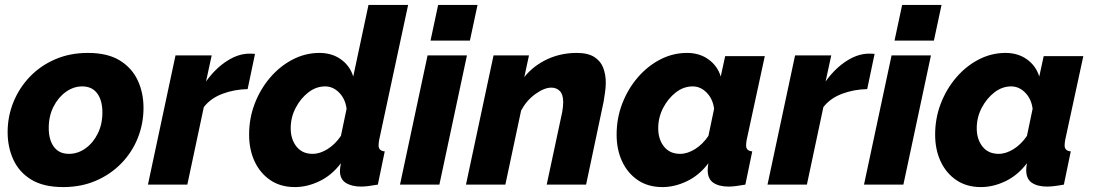

<svg xmlns="http://www.w3.org/2000/svg" viewBox="-20 -750 4442 780"><path d="M237 10Q157 10 107.5 -20Q58 -50 34.5 -101Q11 -152 11 -213Q11 -277 34.5 -335Q58 -393 101 -438Q144 -483 204 -509Q264 -535 337 -535Q417 -535 466.5 -504.5Q516 -474 539.5 -423.5Q563 -373 563 -312Q563 -248 540 -190Q517 -132 473.5 -87Q430 -42 370 -16Q310 10 237 10ZM260 -125Q296 -125 327 -147Q358 -169 377 -207Q396 -245 396 -293Q396 -342 375 -370.5Q354 -399 314 -399Q279 -399 248 -377Q217 -355 197.5 -317Q178 -279 178 -230Q178 -182 199 -153.5Q220 -125 260 -125Z M693 -525H840L817 -419Q855 -472 901.5 -502Q948 -532 993 -532Q1011 -532 1016 -531L986 -388Q932 -387 884 -369Q836 -351 808 -315L741 0H581Z M1178 10Q1120 10 1078.5 -18Q1037 -46 1014.5 -94Q992 -142 992 -203Q992 -270 1015 -329.5Q1038 -389 1078 -435.5Q1118 -482 1169.5 -508.5Q1221 -535 1278 -535Q1329 -535 1365.5 -508.5Q1402 -482 1415 -439L1477 -730H1638L1520 -180Q1518 -166 1518 -159Q1518 -137 1543 -135L1515 0Q1471 8 1447 8Q1409 8 1385 -7Q1361 -22 1361 -56Q1361 -67 1365 -87Q1328 -38 1278 -14Q1228 10 1178 10ZM1250 -125Q1280 -125 1311 -144.5Q1342 -164 1365 -198L1388 -308Q1383 -348 1358 -373.5Q1333 -399 1301 -399Q1264 -399 1232.5 -374.5Q1201 -350 1181 -311.5Q1161 -273 1161 -229Q1161 -184 1184.5 -154.5Q1208 -125 1250 -125Z M1760 -730H1920L1889 -585H1729ZM1717 -525H1877L1765 0H1605Z M1985 -525H2129L2110 -437Q2147 -483 2202.5 -509Q2258 -535 2323 -535Q2369 -535 2395 -518Q2421 -501 2431 -473.5Q2441 -446 2441 -414Q2441 -395 2438 -375Q2435 -355 2432 -336L2361 0H2201L2264 -295Q2268 -318 2268 -335Q2268 -366 2254.5 -380Q2241 -394 2220 -394Q2191 -394 2155 -368Q2119 -342 2097 -301L2033 0H1873Z M2671 10Q2613 10 2571.5 -18Q2530 -46 2507.5 -94Q2485 -142 2485 -203Q2485 -270 2508 -329.5Q2531 -389 2571 -435.5Q2611 -482 2662.5 -508.5Q2714 -535 2771 -535Q2822 -535 2858.5 -508.5Q2895 -482 2908 -439L2926 -522H3087L3013 -180Q3011 -166 3011 -159Q3011 -137 3036 -135L3008 0Q2964 8 2940 8Q2901 8 2878 -7.5Q2855 -23 2855 -59Q2855 -71 2858 -87Q2821 -38 2771 -14Q2721 10 2671 10ZM2743 -125Q2773 -125 2804 -144.5Q2835 -164 2858 -198L2881 -308Q2876 -348 2851 -373.5Q2826 -399 2794 -399Q2757 -399 2725.5 -374.5Q2694 -350 2674 -311.5Q2654 -273 2654 -229Q2654 -184 2677.5 -154.5Q2701 -125 2743 -125Z M3210 -525H3357L3334 -419Q3372 -472 3418.5 -502Q3465 -532 3510 -532Q3528 -532 3533 -531L3503 -388Q3449 -387 3401 -369Q3353 -351 3325 -315L3258 0H3098Z M3645 -730H3805L3774 -585H3614ZM3602 -525H3762L3650 0H3490Z M3965 10Q3907 10 3865.5 -18Q3824 -46 3801.5 -94Q3779 -142 3779 -203Q3779 -270 3802 -329.5Q3825 -389 3865 -435.5Q3905 -482 3956.5 -508.5Q4008 -535 4065 -535Q4116 -535 4152.5 -508.5Q4189 -482 4202 -439L4220 -522H4381L4307 -180Q4305 -166 4305 -159Q4305 -137 4330 -135L4302 0Q4258 8 4234 8Q4195 8 4172 -7.5Q4149 -23 4149 -59Q4149 -71 4152 -87Q4115 -38 4065 -14Q4015 10 3965 10ZM4037 -125Q4067 -125 4098 -144.5Q4129 -164 4152 -198L4175 -308Q4170 -348 4145 -373.5Q4120 -399 4088 -399Q4051 -399 4019.5 -374.5Q3988 -350 3968 -311.5Q3948 -273 3948 -229Q3948 -184 3971.5 -154.5Q3995 -125 4037 -125Z"/></svg>

Font: Raleway ExtraBold
Style: Italic
Weight: 800
Italic angle: -12°
Designer: Matt McInerney, Pablo Impallari, Rodrigo Fuenzalida
Foundry: Matt McInerney, Pablo Impallari, Rodrigo Fuenzalida
Version: Version 4.026